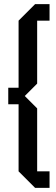

<svg xmlns="http://www.w3.org/2000/svg" viewBox="-20 -770 270 930"><path d="M70 60V-265H20V-345H70V-670L150 -750H220V-670H160V-365L100 -305L160 -245V60H220V140H150Z"/></svg>

Font: Tektur Condensed
Style: Regular
Weight: 400
Width: 3
Designer: Adam Jagosz
Foundry: Adam Jagosz
Version: Version 1.005;gftools[0.9.30]